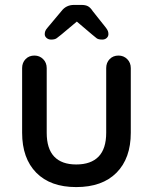

<svg xmlns="http://www.w3.org/2000/svg" viewBox="-20 -752 621 781"><path d="M462 -526Q483 -526 497.5 -511.5Q512 -497 512 -475V-212Q512 -108 454 -49.5Q396 9 290 9Q185 9 127.5 -49.5Q70 -108 70 -212V-475Q70 -497 84 -511.5Q98 -526 120 -526Q141 -526 155.5 -511.5Q170 -497 170 -475V-212Q170 -147 200.5 -115Q231 -83 290 -83Q350 -83 381 -115Q412 -147 412 -212V-475Q412 -497 426 -511.5Q440 -526 462 -526ZM309 -678 229 -611Q218 -602 210.5 -596.5Q203 -591 188 -591Q177 -591 169.5 -597.5Q162 -604 162 -613Q162 -619 164 -625Q166 -631 173 -639L230 -707Q249 -732 281 -732H311Q328 -732 338 -726.5Q348 -721 357 -707L411 -639Q417 -631 419 -625.5Q421 -620 421 -613Q421 -604 414 -597.5Q407 -591 396 -591Q380 -591 373 -596.5Q366 -602 354 -612L268 -685Z"/></svg>

Font: Quicksand Light SemiBold
Style: Regular
Weight: 600
Version: Version 3.004